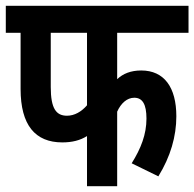

<svg xmlns="http://www.w3.org/2000/svg" viewBox="-20 -642 670 662"><path d="M384 -529H630V-622H0V-529H51V-335C51 -211 101 -151 195 -151C228 -151 257 -158 280 -173V0H384V-257C397 -286 418 -305 443 -305C471 -305 485 -283 485 -233C485 -179 466 -130 434 -79L526 -34C568 -102 588 -172 588 -241C588 -341 546 -399 467 -399C431 -399 404 -388 384 -369ZM155 -529H280V-279C261 -257 237 -243 211 -243C174 -243 155 -267 155 -342Z"/></svg>

Font: Noto Sans Devanagari ExtraCondensed SemiBold
Style: Regular
Weight: 600
Width: 2
Designer: Jelle Bosma - Monotype Design Team
Foundry: Monotype Imaging Inc.
Version: Version 2.004